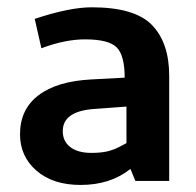

<svg xmlns="http://www.w3.org/2000/svg" viewBox="-20 -508 550 539"><path d="M77.5 -455 96.2 -372.5Q162.5 -397.5 218.8 -397.5Q285 -397.5 307.5 -375Q330 -352.5 330 -290L236.2 -285Q140 -280 88.1 -240.6Q36.2 -201.2 36.2 -131.2Q36.2 -68.8 82.5 -28.8Q128.8 11.2 206.2 11.2Q290 11.2 346.2 -33.8L360 0H455V-295Q455 -387.5 406.9 -437.5Q358.8 -487.5 237.5 -487.5Q175 -487.5 77.5 -455ZM236.2 -78.8Q198.8 -78.8 177.5 -95Q156.2 -111.2 156.2 -140Q156.2 -197.5 250 -202.5L335 -208.8V-106.2Q328.8 -102.5 312.5 -94.4Q296.2 -86.2 278.8 -82.5Q261.2 -78.8 236.2 -78.8Z"/></svg>

Font: Cambay
Style: Bold
Weight: 700
Designer: Pooja Saxena
Foundry: Pooja Saxena
Version: Version 1.096;PS 001.096;hotconv 1.0.70;makeotf.lib2.5.58329